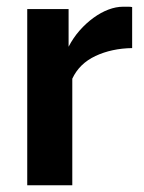

<svg xmlns="http://www.w3.org/2000/svg" viewBox="-20 -551 427 571"><path d="M373 -408Q312 -407 264 -384.5Q216 -362 195 -317V0H61V-524H184V-412Q198 -439 217 -460.5Q236 -482 258 -498Q280 -514 302.5 -522.5Q325 -531 346 -531Q357 -531 362.5 -531Q368 -531 373 -530Z"/></svg>

Font: PTCRaleway
Style: Bold
Weight: 700
Designer: Matt McInerney, Pablo Impallari, Rodrigo Fuenzalida
Foundry: Matt McInerney, Pablo Impallari, Rodrigo Fuenzalida
Version: Version 3.000g; ttfautohint (v1.5) -l 8 -r 28 -G 28 -x 14 -D